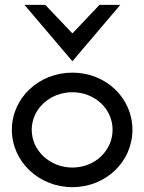

<svg xmlns="http://www.w3.org/2000/svg" viewBox="-20 -762 596 793"><path d="M279 -509 477 -742H391L279 -624L167 -742H81ZM279 -381C372 -381 445 -312 445 -226C445 -140 372 -70 279 -70C186 -70 111 -140 111 -226C111 -312 186 -381 279 -381ZM279 11C418 11 527 -95 527 -226C527 -357 418 -462 279 -462C140 -462 29 -357 29 -226C29 -95 140 11 279 11Z"/></svg>

Font: Charger
Style: Bd
Weight: 400
Designer: Jasper
Foundry: Cannot Into Space Fonts
Version: Version 0.98